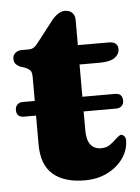

<svg xmlns="http://www.w3.org/2000/svg" viewBox="-48 -640 505 691"><g transform="rotate(-5 205.0 -295.0)"><path d="M5.5 -261Q5.5 -273 12.8 -280.5Q20 -288 32.5 -288H365.5Q393 -288 393 -261Q393 -250 385.8 -242.5Q378.5 -235 365.5 -235H32.5Q5.5 -235 5.5 -261ZM52 -410 35 -415.5Q24 -420.5 18.2 -427.5Q12.5 -434.5 12.5 -445.5Q12.5 -458.5 21.8 -466.5Q31 -474.5 46 -474.5H72Q82 -474.5 90.5 -480.5Q99 -486.5 109 -501L161.5 -568.5Q171.5 -582.5 185.2 -592Q199 -601.5 211.5 -601.5Q228 -601.5 238 -592Q248 -582.5 248 -565.5V-166Q248 -132 261.2 -114.8Q274.5 -97.5 299.5 -97.5Q318.5 -97.5 331.2 -106.5Q344 -115.5 354 -125.5Q364 -135.5 373.5 -139.5Q381 -139.5 386.2 -133.2Q391.5 -127 391 -116Q390 -81 368.5 -51.5Q347 -22 311.5 -4.8Q276 12.5 231.5 12.5Q156.5 12.5 116.2 -22.5Q76 -57.5 76 -130.5V-374.5Q76 -392 69.8 -398.5Q63.5 -405 52 -410ZM186 -404.5 186.5 -474.5H360Q375.5 -474.5 384 -467.8Q392.5 -461 392.5 -448Q392.5 -429.5 375.5 -417Q358.5 -404.5 319.5 -404.5Z"/></g></svg>

Font: Fraunces 28pt Soft Wonky
Style: Bold
Weight: 700
Version: Version 1.000;[b76b70a41]